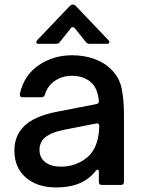

<svg xmlns="http://www.w3.org/2000/svg" viewBox="-20 -810 624 841"><path d="M43 -151Q43 -228 103 -272Q148 -305 232 -321L402 -354Q407 -355 410.5 -358.5Q414 -362 413 -368Q408 -420 383 -445Q350 -478 295 -478Q253 -478 220.5 -456Q188 -434 177 -396Q173 -384 162 -384H79Q65 -384 67 -399Q85 -480 149 -524Q213 -568 296 -568Q345 -568 388.5 -553.5Q432 -539 462 -511Q502 -474 512.5 -424Q523 -374 523 -309V-13Q523 0 510 0H426Q413 0 413 -13V-56Q413 -67 408 -67Q404 -67 400 -62Q378 -35 355 -21Q305 11 225 11Q143 11 93 -32.5Q43 -76 43 -151ZM327 -98Q373 -121 393 -159.5Q413 -198 415 -257Q415 -264 411 -267.5Q407 -271 401 -269L258 -241Q200 -229 174 -205Q153 -184 153 -154Q153 -119 178.5 -99.5Q204 -80 247 -80Q291 -80 327 -98ZM150 -618Q139 -618 139 -625Q139 -630 143 -634L286 -784Q292 -790 299 -790Q306 -790 312 -784L455 -634Q459 -630 459 -625Q459 -618 448 -618H372Q362 -618 356 -626L308 -686Q304 -691 299 -691Q292 -691 290 -686L242 -626Q237 -618 226 -618Z"/></svg>

Font: Open Sauce Two Medium
Style: Regular
Weight: 500
Designer: Alfredo Marco Pradil
Foundry: Creative Sauce Fz LLC
Version: Version 1.477